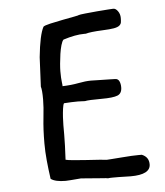

<svg xmlns="http://www.w3.org/2000/svg" viewBox="-47 -614 587 684"><g transform="rotate(-5 246.5 -272.0)"><path d="M439 -45Q464 -35 464 -9Q464 28 393 28Q383 28 371 27.5Q359 27 350 27Q337 27 327.5 27Q318 27 312 28Q310 27 286 25.5Q262 24 216 20Q192 22 178.5 23Q165 24 161 24Q124 24 108 12Q103 -23 100 -54.5Q97 -86 97 -115Q97 -166 101.5 -206Q106 -246 106 -272Q106 -306 102 -318L107 -423Q115 -502 130 -530Q134 -534 155.5 -539Q177 -544 201 -548.5Q225 -553 243 -556.5Q261 -560 257 -560Q263 -562 283 -564Q303 -566 325 -568Q347 -570 364.5 -571Q382 -572 381 -572H384Q392 -572 399.5 -561.5Q407 -551 407 -537Q407 -528 406 -521.5Q405 -515 399 -510Q393 -505 379 -502.5Q365 -500 339 -499Q294 -497 278 -492H272Q241 -492 197 -478Q192 -473 188 -459Q184 -445 181.5 -428Q179 -411 177.5 -394Q176 -377 176 -367Q176 -341 178 -327Q180 -313 179 -313Q211 -314 236.5 -319Q262 -324 282 -324Q291 -324 303 -323.5Q315 -323 328 -323Q341 -323 351.5 -322.5Q362 -322 368 -322Q378 -322 382.5 -313Q387 -304 387 -291Q387 -269 371 -262.5Q355 -256 314 -256Q266 -256 254 -253Q249 -253 242.5 -253.5Q236 -254 229 -254Q218 -254 205.5 -253.5Q193 -253 179 -252Q176 -248 174 -233.5Q172 -219 171 -203Q170 -187 170 -174.5Q170 -162 170 -162V-141Q170 -106 167 -51Q174 -49 195.5 -47Q217 -45 241 -43.5Q265 -42 286.5 -40.5Q308 -39 314 -38Q315 -38 329 -39Q343 -40 369 -42Q406 -45 427 -45Z"/></g></svg>

Font: Gaegu
Style: Regular
Weight: 400
Designer: JIKJI
Foundry: JIKJI
Version: Version 1.00